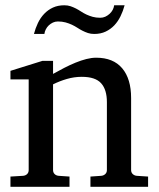

<svg xmlns="http://www.w3.org/2000/svg" viewBox="-20 -715 607 735"><path d="M326.2 0V-39.1L368.2 -42Q377 -43 383.1 -48.8Q389.2 -54.7 389.2 -64V-324.2Q389.2 -371.6 367.2 -396.2Q345.2 -420.9 293 -420.9Q264.2 -420.9 236.3 -412.8Q208.5 -404.8 183.1 -392.1V-64Q183.1 -54.7 189 -48.8Q194.8 -43 204.1 -42L246.1 -39.1V0H20V-39.1L68.8 -42Q78.1 -43 84 -48.8Q89.8 -54.7 89.8 -64V-411.1H20V-443.8L142.1 -481.9H183.1V-432.1Q204.1 -443.8 225.8 -455.1Q247.6 -466.3 269 -475.1Q290.5 -483.9 310.5 -489Q330.6 -494.1 348.1 -494.1Q413.6 -494.1 447.8 -453.6Q481.9 -413.1 481.9 -339.8V-64Q481.9 -54.7 488 -48.8Q494.1 -43 502.9 -42L546.9 -39.1V0ZM457 -694.8Q451.2 -672.9 441.4 -652.8Q431.6 -632.8 417.5 -617.9Q403.3 -603 384.3 -594Q365.2 -585 340.8 -585Q327.6 -585 316.7 -588.6Q305.7 -592.3 295.7 -597.4Q285.6 -602.5 275.9 -608.9Q266.1 -615.2 255.1 -620.4Q244.1 -625.5 231 -629.2Q217.8 -632.8 201.7 -632.8Q191.4 -632.8 182.6 -628.7Q173.8 -624.5 166.7 -617.9Q159.7 -611.3 155.3 -602.5Q150.9 -593.8 149.9 -585H109.9Q115.7 -606.9 125.2 -627Q134.8 -647 149.2 -662.1Q163.6 -677.2 182.6 -686Q201.7 -694.8 226.1 -694.8Q239.3 -694.8 250 -691.2Q260.7 -687.5 270.8 -682.4Q280.8 -677.2 290.3 -670.9Q299.8 -664.6 310.8 -659.4Q321.8 -654.3 334.7 -650.6Q347.7 -647 363.8 -647Q374 -647 383.1 -651.1Q392.1 -655.3 399.4 -661.9Q406.7 -668.5 411.4 -677.2Q416 -686 417 -694.8Z"/></svg>

Font: Charis SIL Eur
Style: Regular
Weight: 400
Foundry: SIL International
Version: Version 5.000